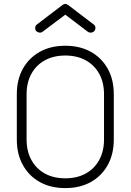

<svg xmlns="http://www.w3.org/2000/svg" viewBox="-20 -949 668 982"><path d="M314 13Q239 13 183.5 -18Q128 -49 97 -105Q66 -161 66 -235V-467Q66 -542 97 -597.5Q128 -653 183.5 -684Q239 -715 314 -715Q389 -715 444.5 -684Q500 -653 531 -597.5Q562 -542 562 -467V-235Q562 -161 531 -105Q500 -49 444.5 -18Q389 13 314 13ZM314 -37Q374 -37 418.5 -61.5Q463 -86 487.5 -131Q512 -176 512 -235V-467Q512 -527 487.5 -571.5Q463 -616 418.5 -640.5Q374 -665 314 -665Q254 -665 209.5 -640.5Q165 -616 140.5 -571.5Q116 -527 116 -467V-235Q116 -176 140.5 -131Q165 -86 209.5 -61.5Q254 -37 314 -37ZM197 -786Q190 -781 180.5 -782.5Q171 -784 164 -791Q159 -799 160 -808.5Q161 -818 169 -824L299 -923Q314 -935 329 -923L459 -824Q467 -819 468 -809Q469 -799 463 -791Q457 -784 447.5 -782.5Q438 -781 430 -786L314 -874Z"/></svg>

Font: Zen Kurenaido
Style: ARC
Weight: 400
Designer: Yoshimichi Ohira
Foundry: Positype
Version: Version 1.001